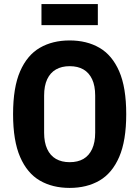

<svg xmlns="http://www.w3.org/2000/svg" viewBox="-20 -908 682 940"><path d="M321 12Q237 12 175 -24Q113 -60 78.5 -139.5Q44 -219 44 -349Q44 -480 78.5 -559Q113 -638 175 -674Q237 -710 321 -710Q405 -710 467 -674Q529 -638 563.5 -559Q598 -480 598 -349Q598 -219 563.5 -139.5Q529 -60 467 -24Q405 12 321 12ZM321 -114Q361 -114 388.5 -130Q416 -146 431 -178.5Q446 -211 446 -258V-440Q446 -488 431 -520Q416 -552 388.5 -568Q361 -584 321 -584Q282 -584 254 -568Q226 -552 211 -520Q196 -488 196 -440V-258Q196 -211 211 -178.5Q226 -146 254 -130Q282 -114 321 -114ZM183 -785V-888H459V-785Z"/></svg>

Font: IBM Plex Sans Condensed
Style: Bold
Weight: 700
Width: 3
Designer: Mike Abbink, Paul van der Laan, Pieter van Rosmalen
Foundry: Bold Monday
Version: Version 3.201